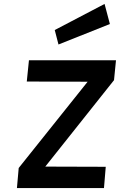

<svg xmlns="http://www.w3.org/2000/svg" viewBox="-20 -955 609 975"><path d="M66 0 75 -102 425 -540 116 -541 127 -649H569L559 -548L210 -109L517 -108L508 0ZM277 -729 258 -802.5 511 -935 538 -833Z"/></svg>

Font: Karla
Style: Bold Italic
Weight: 700
Italic angle: -8°
Designer: Jonathan Pinhorn
Version: Version 2.004;gftools[0.9.33]